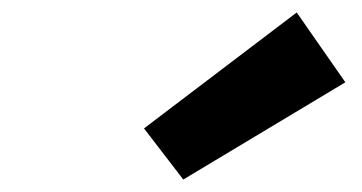

<svg xmlns="http://www.w3.org/2000/svg" viewBox="-20 -862 580 308"><path d="M274 -574 534 -730 456 -842 211 -656Z"/></svg>

Font: Source Sans Pro Black
Style: Italic
Weight: 900
Italic angle: -11°
Designer: Paul D. Hunt
Foundry: Adobe Systems Incorporated
Version: Version 3.006;hotconv 1.0.111;makeotfexe 2.5.65597